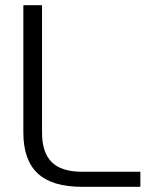

<svg xmlns="http://www.w3.org/2000/svg" viewBox="-20 -720 596 740"><path d="M70 -209V-700H142V-209Q142 -132 179.5 -95Q217 -58 296 -58H521V0H296Q181 0 125.5 -51.5Q70 -103 70 -209Z"/></svg>

Font: KoHo
Style: Regular
Weight: 400
Version: Version 1.000; ttfautohint (v1.6)